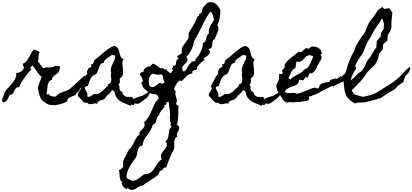

<svg xmlns="http://www.w3.org/2000/svg" viewBox="-110 -955 3899 1815"><path d="M694.3 -193.4Q671.9 -182.6 664.1 -167Q656.2 -151.4 651.9 -134.8Q647.5 -118.2 641.1 -103Q634.8 -87.9 614.3 -78.1Q609.4 -60.5 595.2 -53.7Q581.1 -46.9 565.4 -41.5Q549.8 -36.1 537.6 -27.3Q525.4 -18.6 525.4 2.9Q505.9 13.7 482.9 22.5Q460 31.2 435.1 35.6Q410.2 40 385.7 39.1Q361.3 38.1 339.8 29.3Q325.2 22.5 311.5 11.7Q306.6 7.8 302.2 5.4Q297.9 2.9 293 -2Q281.2 -13.7 273.4 -29.3Q265.6 -44.9 260.7 -62.5Q255.9 -80.1 252.9 -97.7Q250 -115.2 248 -130.9L284.2 -228.5Q255.9 -251 238.3 -280.8Q220.7 -310.5 195.3 -335.9Q190.4 -329.1 182.6 -324.2Q174.8 -319.3 176.8 -308.6L186.5 -299.8Q154.3 -264.6 121.6 -220.2Q88.9 -175.8 70.3 -130.9Q48.8 -131.8 40 -120.6Q31.2 -109.4 25.4 -95.2Q19.5 -81.1 10.7 -69.3Q2 -57.6 -18.6 -59.6Q-23.4 -48.8 -28.3 -36.6Q-33.2 -24.4 -40 -13.7Q-46.9 -2.9 -56.6 4.4Q-66.4 11.7 -81.1 11.7Q-88.9 3.9 -89.8 -4.9Q-90.8 -13.7 -87.9 -22.9Q-85 -32.2 -80.1 -41.5Q-75.2 -50.8 -73.2 -59.6Q-65.4 -87.9 -44.9 -110.8Q-24.4 -133.8 -3.9 -156.7Q16.6 -179.7 31.2 -205.1Q45.9 -230.5 43 -264.6Q55.7 -265.6 68.8 -270Q82 -274.4 93.3 -281.7Q104.5 -289.1 110.8 -300.3Q117.2 -311.5 115.2 -327.1Q107.4 -331.1 106.4 -338.4Q105.5 -345.7 106.4 -353.5Q127.9 -360.4 141.1 -377.4Q154.3 -394.5 165 -414.1Q175.8 -433.6 186 -453.6Q196.3 -473.6 212.9 -488.3Q226.6 -480.5 240.2 -475.1Q253.9 -469.7 266.6 -460.9Q257.8 -449.2 255.9 -438.5Q253.9 -427.7 253.9 -416.5Q253.9 -405.3 253.9 -394.5Q253.9 -383.8 248 -372.1Q263.7 -358.4 274.4 -339.8Q285.2 -321.3 301.8 -308.6Q313.5 -317.4 328.1 -317.9Q342.8 -318.4 357.9 -317.9Q373 -317.4 386.7 -319.8Q400.4 -322.3 409.2 -335.9Q413.1 -332 420.9 -332Q428.7 -332 436.5 -332Q444.3 -332 450.2 -329.6Q456.1 -327.1 457 -320.3Q458 -312.5 456.5 -309.6Q455.1 -306.6 453.1 -299.8Q451.2 -292 452.1 -292Q453.1 -292 450.2 -285.2Q445.3 -272.5 434.1 -263.7Q422.9 -254.9 411.6 -246.6Q400.4 -238.3 391.1 -228Q381.8 -217.8 381.8 -202.1Q360.4 -194.3 351.6 -179.2Q342.8 -164.1 339.8 -145Q336.9 -126 335.9 -106Q335 -85.9 329.1 -69.3L337.9 -59.6L345.7 -69.3Q359.4 -49.8 378.4 -44.9Q397.5 -40 418 -42Q427.7 -56.6 440.9 -65.4Q454.1 -74.2 469.2 -80.1Q484.4 -85.9 500.5 -90.8Q516.6 -95.7 531.2 -102.5Q543 -108.4 551.3 -115.2Q559.6 -122.1 569.3 -130.9Q598.6 -158.2 627.4 -184.6Q656.2 -210.9 685.5 -238.3Q691.4 -238.3 693.4 -232.4Q695.3 -226.6 695.3 -219.2Q695.3 -211.9 694.8 -204.6Q694.3 -197.3 694.3 -193.4Z M1323.2 -102.5Q1309.6 -79.1 1302.2 -64.9Q1294.9 -50.8 1287.6 -41.5Q1280.3 -32.2 1271 -24.9Q1261.7 -17.6 1245.1 -6.8Q1234.4 2.9 1223.6 9.8Q1214.8 16.6 1206.5 21.5Q1198.2 26.4 1193.4 26.4Q1191.4 26.4 1189.5 25.9Q1187.5 25.4 1185.5 25.4Q1179.7 25.4 1174.3 25.9Q1168.9 26.4 1165 18.6Q1162.1 21.5 1160.2 25.4Q1158.2 29.3 1156.2 32.7Q1154.3 36.1 1150.9 38.1Q1147.5 40 1141.6 38.1L1136.7 32.2L1122.1 44.9Q1094.7 31.2 1069.8 22Q1044.9 12.7 1025.4 0Q1005.9 -12.7 992.2 -32.7Q978.5 -52.7 972.7 -87.9Q967.8 -93.8 961.9 -98.1Q956.1 -102.5 948.2 -100.6Q938.5 -84 924.8 -72.3Q911.1 -60.5 897.5 -46.9Q892.6 -42 889.6 -36.1Q886.7 -30.3 881.8 -25.4Q874 -16.6 863.3 -13.2Q852.5 -9.8 841.8 -6.8Q831.1 -3.9 821.8 2.9Q812.5 9.8 808.6 26.4Q796.9 19.5 785.2 22.5Q776.4 24.4 766.6 26.9Q756.8 29.3 747.6 29.8Q738.3 30.3 729.5 27.3Q720.7 24.4 713.9 14.6Q700.2 20.5 688.5 14.2Q676.8 7.8 666.5 -3.4Q656.2 -14.6 646.5 -27.3Q636.7 -40 627.9 -45.9Q622.1 -61.5 628.4 -72.8Q634.8 -84 642.1 -94.2Q649.4 -104.5 652.3 -114.7Q655.3 -125 643.6 -139.6Q653.3 -154.3 661.1 -170.4Q668.9 -186.5 677.2 -202.6Q685.5 -218.8 694.8 -233.9Q704.1 -249 717.8 -259.8Q711.9 -266.6 711.9 -272.9Q711.9 -279.3 714.8 -285.6Q717.8 -292 721.7 -298.3Q725.6 -304.7 727.5 -310.5L755.9 -324.2L749 -347.7Q759.8 -345.7 765.1 -348.6Q770.5 -351.6 772.9 -357.4Q775.4 -363.3 776.9 -370.6Q778.3 -377.9 781.2 -383.8Q786.1 -392.6 795.9 -396.5Q816.4 -412.1 836.4 -429.7Q856.4 -447.3 876.5 -463.9Q896.5 -480.5 918 -495.6Q939.5 -510.7 964.8 -521.5Q982.4 -518.6 992.7 -510.7Q1002.9 -502.9 1008.3 -492.2Q1013.7 -481.4 1016.6 -468.3Q1019.5 -455.1 1022.5 -442.4Q1027.3 -425.8 1034.2 -414.1Q1041 -402.3 1057.6 -394.5Q1043.9 -371.1 1046.9 -348.1Q1049.8 -325.2 1052.7 -299.8Q1055.7 -276.4 1052.2 -253.9Q1048.8 -231.4 1023.4 -213.9Q1021.5 -207 1022.5 -199.2Q1023.4 -191.4 1023.4 -183.6Q1023.4 -175.8 1020.5 -168.9Q1017.6 -162.1 1009.8 -158.2Q1018.6 -147.5 1019 -136.7Q1019.5 -126 1020 -116.2Q1020.5 -106.4 1024.9 -98.6Q1029.3 -90.8 1045.9 -86.9Q1048.8 -74.2 1051.3 -67.9Q1053.7 -61.5 1057.1 -57.6Q1060.5 -53.7 1066.4 -50.3Q1072.3 -46.9 1082 -40Q1089.8 -38.1 1099.6 -40Q1109.4 -42 1115.2 -34.2Q1120.1 -39.1 1127 -39.6Q1133.8 -40 1139.6 -39.1L1152.3 -17.6Q1163.1 -25.4 1176.8 -31.2Q1190.4 -37.1 1203.1 -41Q1217.8 -44.9 1232.4 -47.9ZM948.2 -436.5Q939.5 -428.7 926.8 -420.9Q914.1 -413.1 901.9 -404.3Q889.6 -395.5 880.9 -385.3Q872.1 -375 870.1 -361.3Q847.7 -357.4 838.9 -342.8Q830.1 -328.1 824.2 -310.5Q818.4 -293 811.5 -275.9Q804.7 -258.8 787.1 -249Q781.2 -245.1 776.4 -245.1Q777.3 -245.1 770.5 -241.2Q759.8 -233.4 752 -221.7Q744.1 -210 738.8 -196.3Q733.4 -182.6 729 -168.5Q724.6 -154.3 720.7 -142.6Q707 -140.6 700.2 -136.7Q693.4 -132.8 691.9 -128.4Q690.4 -124 692.4 -118.2Q694.3 -112.3 698.2 -105.5Q702.1 -99.6 706.5 -91.8Q710.9 -84 713.9 -76.2Q716.8 -68.4 717.3 -60.5Q717.8 -52.7 712.9 -45.9Q726.6 -35.2 739.3 -41.5Q752 -47.9 762.7 -55.7Q766.6 -58.6 771 -62Q775.4 -65.4 780.3 -67.4Q802.7 -62.5 821.3 -70.3Q839.8 -78.1 855.5 -91.8Q871.1 -105.5 885.7 -121.1Q900.4 -136.7 915 -148.4L907.2 -156.2Q924.8 -161.1 932.1 -169.4Q939.5 -177.7 941.4 -188.5Q943.4 -199.2 941.4 -211.4Q939.5 -223.6 938.5 -237.3Q937.5 -245.1 938 -252.4Q938.5 -259.8 941.4 -267.6Q933.6 -290 939 -310.5Q944.3 -331.1 953.6 -350.1Q962.9 -369.1 971.7 -388.7Q980.5 -408.2 980.5 -429.7Z M1973.6 -856.4Q1972.7 -819.3 1966.8 -784.2Q1960.9 -749 1944.3 -716.8L1945.3 -715.8Q1956.1 -699.2 1955.1 -683.1Q1954.1 -667 1947.8 -650.9Q1941.4 -634.8 1933.1 -618.7Q1924.8 -602.5 1921.9 -586.9Q1903.3 -579.1 1900.4 -565.9Q1897.5 -552.7 1897 -538.6Q1896.5 -524.4 1891.6 -511.2Q1886.7 -498 1865.2 -491.2L1859.4 -489.3Q1876 -472.7 1874.5 -460.4Q1873 -448.2 1862.8 -438Q1852.5 -427.7 1837.9 -418.5Q1823.2 -409.2 1813.5 -399.4Q1816.4 -397.5 1819.3 -395Q1822.3 -392.6 1824.2 -390.6Q1813.5 -380.9 1801.3 -371.6Q1789.1 -362.3 1778.3 -352.1Q1767.6 -341.8 1759.8 -329.6Q1752 -317.4 1751 -300.8Q1747.1 -295.9 1740.7 -293.9Q1734.4 -292 1728 -290.5Q1721.7 -289.1 1716.3 -286.6Q1710.9 -284.2 1708 -278.3L1707 -277.3Q1707 -270.5 1709 -260.7Q1690.4 -258.8 1676.8 -251.5Q1663.1 -244.1 1651.9 -233.4Q1640.6 -222.7 1629.4 -210Q1618.2 -197.3 1605.5 -186.5H1604.5V-188.5Q1602.5 -190.4 1600.6 -191.4Q1598.6 -192.4 1596.7 -194.3Q1591.8 -195.3 1582 -188.5Q1572.3 -181.6 1569.3 -177.7Q1564.5 -167 1556.2 -156.7Q1547.9 -146.5 1542.5 -136.2Q1537.1 -126 1537.6 -114.3Q1538.1 -102.5 1551.8 -88.9Q1544.9 -75.2 1548.3 -59.6Q1551.8 -43.9 1556.2 -29.8Q1560.5 -15.6 1562.5 -3.4Q1564.5 8.8 1554.7 16.6Q1555.7 24.4 1557.1 30.8Q1558.6 37.1 1567.4 41H1577.1Q1575.2 57.6 1575.7 83Q1576.2 108.4 1575.2 134.8Q1574.2 161.1 1571.3 184.6Q1568.4 208 1560.5 220.7Q1568.4 228.5 1576.2 234.9Q1584 241.2 1585 252.9Q1585 263.7 1579.6 274.4Q1574.2 285.2 1568.8 295.4Q1563.5 305.7 1561 315.4Q1558.6 325.2 1566.4 335Q1548.8 344.7 1543 358.9Q1537.1 373 1537.1 391.6Q1537.1 404.3 1538.1 425.3Q1539.1 446.3 1534.2 457Q1528.3 468.8 1522 480.5Q1515.6 492.2 1509.8 503.9Q1498 528.3 1488.8 553.2Q1479.5 578.1 1469.7 603.5Q1467.8 610.4 1465.3 616.2Q1462.9 622.1 1460.9 628.9Q1446.3 626 1440.4 630.9Q1434.6 635.7 1430.7 642.1Q1426.8 648.4 1420.9 654.8Q1415 661.1 1399.4 661.1V664.1Q1395.5 686.5 1376 704.1Q1356.4 721.7 1331.1 737.8Q1305.7 753.9 1280.3 769Q1254.9 784.2 1239.3 799.8H1238.3Q1220.7 797.9 1205.1 808.6Q1189.5 819.3 1173.8 828.6Q1158.2 837.9 1140.1 840.3Q1122.1 842.8 1100.6 825.2V824.2Q1095.7 825.2 1093.8 825.2Q1091.8 825.2 1090.8 825.7Q1089.8 826.2 1088.4 827.6Q1086.9 829.1 1083 833V832Q1066.4 822.3 1054.7 808.1Q1043 793.9 1038.1 775.4Q1040 773.4 1042.5 771Q1044.9 768.6 1046.9 766.6Q1033.2 758.8 1027.8 744.6Q1022.5 730.5 1021 713.9Q1019.5 697.3 1019 681.2Q1018.6 665 1013.7 653.3Q1028.3 651.4 1037.6 640.1Q1046.9 628.9 1056.6 620.1Q1054.7 618.2 1053.2 610.4Q1051.8 602.5 1051.8 600.6Q1050.8 582 1056.6 564.5Q1062.5 546.9 1071.3 530.8Q1080.1 514.6 1088.9 498.5Q1097.7 482.4 1103.5 464.8Q1124 448.2 1135.3 430.2Q1146.5 412.1 1157.2 388.7Q1160.2 381.8 1165.5 371.1Q1170.9 360.4 1177.7 349.6Q1184.6 338.9 1192.4 330.6Q1200.2 322.3 1208 319.3Q1207 317.4 1207 310.5Q1207 293.9 1218.3 282.7Q1229.5 271.5 1240.2 260.7Q1251 250 1256.3 237.3Q1261.7 224.6 1250 204.1Q1277.3 179.7 1293.9 149.9Q1310.5 120.1 1323.7 89.8Q1336.9 59.6 1351.1 30.3Q1365.2 1 1388.7 -22.5L1390.6 -24.4Q1386.7 -43 1381.3 -51.3Q1376 -59.6 1367.7 -62Q1359.4 -64.5 1349.1 -64.9Q1338.9 -65.4 1326.7 -67.9Q1314.5 -70.3 1299.8 -78.6Q1285.2 -86.9 1268.6 -105.5Q1254.9 -113.3 1249.5 -120.6Q1244.1 -127.9 1240.7 -135.7Q1237.3 -143.6 1234.4 -151.9Q1231.4 -160.2 1223.6 -170.9Q1241.2 -181.6 1239.7 -194.8Q1238.3 -208 1231 -220.2Q1223.6 -232.4 1216.8 -243.2Q1210 -253.9 1214.8 -259.8Q1218.8 -268.6 1229.5 -271.5Q1240.2 -274.4 1248 -277.3Q1246.1 -286.1 1249.5 -293.9Q1252.9 -301.8 1259.3 -308.1Q1265.6 -314.5 1273.4 -318.8Q1281.2 -323.2 1289.1 -326.2Q1297.9 -324.2 1303.2 -326.2Q1308.6 -328.1 1313 -331.1Q1317.4 -334 1319.8 -337.4Q1322.3 -340.8 1325.2 -341.8L1324.2 -349.6Q1340.8 -354.5 1353.5 -347.2Q1366.2 -339.8 1377.9 -330.1Q1391.6 -319.3 1402.3 -313Q1413.1 -306.6 1430.7 -309.6H1431.6Q1436.5 -304.7 1441.9 -301.3Q1447.3 -297.9 1452.1 -293.9Q1457 -296.9 1460 -300.3Q1462.9 -303.7 1469.7 -300.8L1461.9 -293L1502.9 -260.7L1527.3 -293.9L1522.5 -294.9L1515.6 -301.8Q1515.6 -309.6 1521 -314.5Q1526.4 -319.3 1526.4 -327.1Q1524.4 -331.1 1522.5 -332L1524.4 -334Q1544.9 -332 1549.3 -339.8Q1553.7 -347.7 1554.2 -358.4Q1554.7 -369.1 1557.6 -381.3Q1560.5 -393.6 1579.1 -400.4Q1563.5 -415 1566.4 -421.9Q1569.3 -428.7 1578.6 -433.1Q1587.9 -437.5 1598.6 -443.4Q1609.4 -449.2 1609.4 -461.9Q1609.4 -466.8 1608.4 -470.2Q1607.4 -473.6 1607.4 -478.5Q1607.4 -500 1618.7 -517.6Q1629.9 -535.2 1643.1 -551.8Q1656.2 -568.4 1666.5 -586.4Q1676.8 -604.5 1673.8 -627Q1673.8 -629.9 1671.9 -635.7Q1680.7 -657.2 1693.4 -676.8Q1706.1 -696.3 1717.8 -715.8Q1729.5 -735.4 1739.7 -755.9Q1750 -776.4 1754.9 -798.8Q1758.8 -799.8 1764.6 -800.8Q1770.5 -801.8 1772.5 -807.6Q1771.5 -812.5 1771.5 -816.4Q1771.5 -820.3 1770.5 -824.2H1771.5Q1779.3 -823.2 1782.2 -825.7Q1785.2 -828.1 1790 -833Q1792 -835 1794.4 -836.9Q1796.9 -838.9 1797.9 -841.8Q1799.8 -873 1815.4 -891.1Q1831.1 -909.2 1851.6 -929.7Q1898.4 -943.4 1927.7 -920.4Q1957 -897.5 1973.6 -856.4ZM1915 -771.5Q1910.2 -774.4 1908.2 -785.2Q1906.2 -795.9 1903.3 -808.6Q1900.4 -821.3 1895 -831.1Q1889.6 -840.8 1878.9 -842.8L1877 -840.8Q1863.3 -824.2 1850.6 -803.2Q1837.9 -782.2 1825.7 -759.8Q1813.5 -737.3 1802.2 -714.8Q1791 -692.4 1782.2 -673.8Q1780.3 -668.9 1771.5 -652.3Q1762.7 -635.7 1752.9 -616.7Q1743.2 -597.7 1734.4 -582.5Q1725.6 -567.4 1724.6 -566.4V-565.4Q1721.7 -546.9 1715.3 -526.4Q1709 -505.9 1699.7 -486.3Q1690.4 -466.8 1678.7 -449.7Q1667 -432.6 1652.3 -420.9Q1651.4 -419.9 1650.9 -419.9Q1650.4 -419.9 1649.4 -418.9L1651.4 -417Q1667 -395.5 1662.1 -382.3Q1657.2 -369.1 1646 -358.4Q1634.8 -347.7 1623 -335Q1611.3 -322.3 1613.3 -301.8Q1613.3 -291 1619.1 -281.2H1636.7Q1650.4 -293.9 1658.7 -311Q1667 -328.1 1676.8 -342.8Q1686.5 -357.4 1700.2 -367.7Q1713.9 -377.9 1738.3 -377.9L1736.3 -394.5Q1767.6 -425.8 1787.1 -465.8Q1806.6 -505.9 1809.6 -549.8Q1825.2 -555.7 1830.6 -565.9Q1835.9 -576.2 1838.4 -588.9Q1840.8 -601.6 1845.2 -614.3Q1849.6 -627 1863.3 -637.7L1865.2 -639.6Q1865.2 -644.5 1864.3 -648.9Q1863.3 -653.3 1863.3 -658.2Q1863.3 -674.8 1868.7 -689.5Q1874 -704.1 1882.3 -717.3Q1890.6 -730.5 1899.4 -743.7Q1908.2 -756.8 1915 -771.5ZM1447.3 -179.7Q1437.5 -189.5 1435.5 -200.2Q1433.6 -210.9 1432.6 -220.7Q1431.6 -230.5 1428.2 -238.8Q1424.8 -247.1 1412.1 -252L1411.1 -252.9Q1404.3 -250 1394 -249Q1383.8 -248 1372.6 -249.5Q1361.3 -251 1351.1 -253.9Q1340.8 -256.8 1335 -260.7L1334 -259.8Q1308.6 -243.2 1301.3 -221.2Q1293.9 -199.2 1297.9 -169.9Q1297.9 -168 1298.3 -165Q1298.8 -162.1 1299.8 -157.2Q1300.8 -152.3 1301.8 -146.5Q1316.4 -130.9 1329.1 -130.9Q1341.8 -130.9 1353.5 -138.2Q1365.2 -145.5 1377 -155.8Q1388.7 -166 1401.4 -170.9H1402.3Q1429.7 -154.3 1447.3 -179.7ZM1502.9 233.4Q1501 226.6 1501.5 219.2Q1502 211.9 1508.8 209Q1501 202.1 1499 196.3Q1497.1 190.4 1497.1 184.6Q1497.1 178.7 1497.1 173.3Q1497.1 168 1494.1 160.2Q1498 141.6 1497.6 123Q1497.1 104.5 1494.6 86.4Q1492.2 68.4 1489.3 49.8Q1486.3 31.2 1486.3 12.7Q1470.7 6.8 1466.8 10.3Q1462.9 13.7 1462.4 20Q1461.9 26.4 1459.5 32.2Q1457 38.1 1443.4 38.1V42Q1448.2 50.8 1441.4 60.5Q1434.6 70.3 1424.8 81.1Q1415 91.8 1406.2 103Q1397.5 114.3 1397.5 127Q1382.8 136.7 1377.4 150.9Q1372.1 165 1368.7 179.2Q1365.2 193.4 1358.9 205.6Q1352.5 217.8 1335.9 223.6Q1334 225.6 1334 226.6Q1329.1 242.2 1324.2 252.9Q1319.3 263.7 1314.5 273.4Q1309.6 283.2 1302.7 293Q1295.9 302.7 1286.1 315.4Q1266.6 340.8 1253.4 364.7Q1240.2 388.7 1237.3 420.9Q1212.9 424.8 1203.6 439.5Q1194.3 454.1 1190.4 472.7Q1186.5 491.2 1183.1 510.3Q1179.7 529.3 1168 543H1167Q1153.3 563.5 1138.7 584.5Q1124 605.5 1112.3 627.4Q1100.6 649.4 1093.3 672.9Q1085.9 696.3 1085.9 722.7Q1097.7 736.3 1113.3 742.7Q1128.9 749 1144.5 755.9L1145.5 754.9Q1165 752 1179.2 744.6Q1193.4 737.3 1205.6 728.5Q1217.8 719.7 1230 709.5Q1242.2 699.2 1257.8 690.4Q1278.3 691.4 1293.5 686Q1308.6 680.7 1320.8 670.4Q1333 660.2 1342.8 646.5Q1352.5 632.8 1362.3 617.2Q1371.1 600.6 1385.7 581.1Q1400.4 561.5 1417 552.7Q1418 552.7 1418.5 552.2Q1418.9 551.8 1419.9 551.8Q1417 547.9 1414.1 539.6Q1411.1 531.2 1411.1 526.4Q1410.2 502.9 1423.3 486.3Q1436.5 469.7 1449.2 454.1Q1461.9 438.5 1466.8 421.4Q1471.7 404.3 1455.1 379.9Q1472.7 367.2 1477.5 350.1Q1482.4 333 1484.4 314.9Q1486.3 296.9 1489.7 278.8Q1493.2 260.7 1509.8 244.1L1512.7 241.2Z M2561.5 -102.5Q2547.9 -79.1 2540.5 -64.9Q2533.2 -50.8 2525.9 -41.5Q2518.6 -32.2 2509.3 -24.9Q2500 -17.6 2483.4 -6.8Q2472.7 2.9 2461.9 9.8Q2453.1 16.6 2444.8 21.5Q2436.5 26.4 2431.6 26.4Q2429.7 26.4 2427.7 25.9Q2425.8 25.4 2423.8 25.4Q2418 25.4 2412.6 25.9Q2407.2 26.4 2403.3 18.6Q2400.4 21.5 2398.4 25.4Q2396.5 29.3 2394.5 32.7Q2392.6 36.1 2389.2 38.1Q2385.7 40 2379.9 38.1L2375 32.2L2360.4 44.9Q2333 31.2 2308.1 22Q2283.2 12.7 2263.7 0Q2244.1 -12.7 2230.5 -32.7Q2216.8 -52.7 2210.9 -87.9Q2206.1 -93.8 2200.2 -98.1Q2194.3 -102.5 2186.5 -100.6Q2176.8 -84 2163.1 -72.3Q2149.4 -60.5 2135.7 -46.9Q2130.9 -42 2127.9 -36.1Q2125 -30.3 2120.1 -25.4Q2112.3 -16.6 2101.6 -13.2Q2090.8 -9.8 2080.1 -6.8Q2069.3 -3.9 2060.1 2.9Q2050.8 9.8 2046.9 26.4Q2035.2 19.5 2023.4 22.5Q2014.6 24.4 2004.9 26.9Q1995.1 29.3 1985.8 29.8Q1976.6 30.3 1967.8 27.3Q1959 24.4 1952.1 14.6Q1938.5 20.5 1926.8 14.2Q1915 7.8 1904.8 -3.4Q1894.5 -14.6 1884.8 -27.3Q1875 -40 1866.2 -45.9Q1860.4 -61.5 1866.7 -72.8Q1873 -84 1880.4 -94.2Q1887.7 -104.5 1890.6 -114.7Q1893.6 -125 1881.8 -139.6Q1891.6 -154.3 1899.4 -170.4Q1907.2 -186.5 1915.5 -202.6Q1923.8 -218.8 1933.1 -233.9Q1942.4 -249 1956.1 -259.8Q1950.2 -266.6 1950.2 -272.9Q1950.2 -279.3 1953.1 -285.6Q1956.1 -292 1960 -298.3Q1963.9 -304.7 1965.8 -310.5L1994.1 -324.2L1987.3 -347.7Q1998 -345.7 2003.4 -348.6Q2008.8 -351.6 2011.2 -357.4Q2013.7 -363.3 2015.1 -370.6Q2016.6 -377.9 2019.5 -383.8Q2024.4 -392.6 2034.2 -396.5Q2054.7 -412.1 2074.7 -429.7Q2094.7 -447.3 2114.7 -463.9Q2134.8 -480.5 2156.2 -495.6Q2177.7 -510.7 2203.1 -521.5Q2220.7 -518.6 2231 -510.7Q2241.2 -502.9 2246.6 -492.2Q2252 -481.4 2254.9 -468.3Q2257.8 -455.1 2260.7 -442.4Q2265.6 -425.8 2272.5 -414.1Q2279.3 -402.3 2295.9 -394.5Q2282.2 -371.1 2285.2 -348.1Q2288.1 -325.2 2291 -299.8Q2293.9 -276.4 2290.5 -253.9Q2287.1 -231.4 2261.7 -213.9Q2259.8 -207 2260.7 -199.2Q2261.7 -191.4 2261.7 -183.6Q2261.7 -175.8 2258.8 -168.9Q2255.9 -162.1 2248 -158.2Q2256.8 -147.5 2257.3 -136.7Q2257.8 -126 2258.3 -116.2Q2258.8 -106.4 2263.2 -98.6Q2267.6 -90.8 2284.2 -86.9Q2287.1 -74.2 2289.6 -67.9Q2292 -61.5 2295.4 -57.6Q2298.8 -53.7 2304.7 -50.3Q2310.5 -46.9 2320.3 -40Q2328.1 -38.1 2337.9 -40Q2347.7 -42 2353.5 -34.2Q2358.4 -39.1 2365.2 -39.6Q2372.1 -40 2377.9 -39.1L2390.6 -17.6Q2401.4 -25.4 2415 -31.2Q2428.7 -37.1 2441.4 -41Q2456.1 -44.9 2470.7 -47.9ZM2186.5 -436.5Q2177.7 -428.7 2165 -420.9Q2152.3 -413.1 2140.1 -404.3Q2127.9 -395.5 2119.1 -385.3Q2110.4 -375 2108.4 -361.3Q2085.9 -357.4 2077.1 -342.8Q2068.4 -328.1 2062.5 -310.5Q2056.6 -293 2049.8 -275.9Q2043 -258.8 2025.4 -249Q2019.5 -245.1 2014.6 -245.1Q2015.6 -245.1 2008.8 -241.2Q1998 -233.4 1990.2 -221.7Q1982.4 -210 1977.1 -196.3Q1971.7 -182.6 1967.3 -168.5Q1962.9 -154.3 1959 -142.6Q1945.3 -140.6 1938.5 -136.7Q1931.6 -132.8 1930.2 -128.4Q1928.7 -124 1930.7 -118.2Q1932.6 -112.3 1936.5 -105.5Q1940.4 -99.6 1944.8 -91.8Q1949.2 -84 1952.1 -76.2Q1955.1 -68.4 1955.6 -60.5Q1956.1 -52.7 1951.2 -45.9Q1964.8 -35.2 1977.5 -41.5Q1990.2 -47.9 2001 -55.7Q2004.9 -58.6 2009.3 -62Q2013.7 -65.4 2018.6 -67.4Q2041 -62.5 2059.6 -70.3Q2078.1 -78.1 2093.8 -91.8Q2109.4 -105.5 2124 -121.1Q2138.7 -136.7 2153.3 -148.4L2145.5 -156.2Q2163.1 -161.1 2170.4 -169.4Q2177.7 -177.7 2179.7 -188.5Q2181.6 -199.2 2179.7 -211.4Q2177.7 -223.6 2176.8 -237.3Q2175.8 -245.1 2176.3 -252.4Q2176.8 -259.8 2179.7 -267.6Q2171.9 -290 2177.2 -310.5Q2182.6 -331.1 2191.9 -350.1Q2201.2 -369.1 2210 -388.7Q2218.8 -408.2 2218.8 -429.7Z M3255.9 -298.8Q3247.1 -290 3242.7 -285.2Q3238.3 -280.3 3234.9 -275.9Q3231.4 -271.5 3227.1 -266.6Q3222.7 -261.7 3213.9 -252Q3206.1 -244.1 3199.2 -235.4Q3192.4 -226.6 3183.6 -219.7Q3171.9 -222.7 3165.5 -216.8Q3159.2 -210.9 3153.8 -203.6Q3148.4 -196.3 3144 -189.9Q3139.6 -183.6 3132.8 -184.6Q3109.4 -171.9 3085.9 -162.6Q3062.5 -153.3 3041 -135.7L3033.2 -143.6L2931.6 -94.7Q2926.8 -92.8 2921.9 -88.9Q2917 -85 2912.1 -82Q2890.6 -70.3 2867.7 -61Q2844.7 -51.8 2822.3 -43.9L2809.6 -40Q2817.4 -20.5 2809.6 -12.7Q2801.8 -4.9 2787.1 -1.5Q2772.5 2 2754.9 2.9Q2737.3 3.9 2727.5 9.8Q2715.8 7.8 2703.6 8.3Q2691.4 8.8 2678.7 10.7Q2665 12.7 2653.3 12.7Q2641.6 12.7 2627.9 9.8H2626Q2609.4 17.6 2597.2 13.2Q2585 8.8 2575.2 -1.5Q2565.4 -11.7 2557.1 -25.9Q2548.8 -40 2540 -51.8Q2534.2 -59.6 2525.4 -74.2Q2516.6 -88.9 2510.3 -105.5Q2503.9 -122.1 2502.4 -139.2Q2501 -156.2 2509.8 -168.9Q2518.6 -181.6 2523.9 -196.3Q2529.3 -210.9 2529.3 -230.5Q2529.3 -237.3 2528.8 -243.2Q2528.3 -249 2528.3 -255.9Q2533.2 -255.9 2539.1 -255.4Q2544.9 -254.9 2550.3 -255.4Q2555.7 -255.9 2559.1 -259.3Q2562.5 -262.7 2562.5 -271.5Q2562.5 -276.4 2559.1 -279.3Q2555.7 -282.2 2554.7 -285.2Q2560.5 -293.9 2565.9 -299.3Q2571.3 -304.7 2575.2 -310.1Q2579.1 -315.4 2581.1 -322.8Q2583 -330.1 2580.1 -342.8Q2591.8 -363.3 2607.9 -379.4Q2624 -395.5 2641.6 -409.7Q2659.2 -423.8 2677.7 -437.5Q2696.3 -451.2 2712.9 -466.8Q2731.4 -459 2742.7 -466.8Q2753.9 -474.6 2762.7 -483.9Q2771.5 -493.2 2780.3 -499Q2789.1 -504.9 2803.7 -494.1L2805.7 -492.2Q2832 -518.6 2858.9 -515.6Q2885.7 -512.7 2904.8 -498Q2923.8 -483.4 2929.7 -464.4Q2935.5 -445.3 2918.9 -438.5Q2929.7 -427.7 2929.7 -413.1Q2929.7 -398.4 2921.9 -387.7Q2913.1 -376 2906.7 -363.8Q2900.4 -351.6 2893.6 -337.9Q2883.8 -315.4 2872.1 -295.4Q2860.4 -275.4 2838.9 -261.7Q2821.3 -266.6 2814.9 -257.8Q2808.6 -249 2805.7 -238.8Q2802.7 -228.5 2798.8 -222.7Q2794.9 -216.8 2782.2 -226.6L2780.3 -228.5L2778.3 -226.6Q2770.5 -218.8 2766.1 -209Q2761.7 -199.2 2753.9 -194.3Q2745.1 -197.3 2735.4 -199.2Q2725.6 -201.2 2716.8 -203.1Q2716.8 -182.6 2709 -170.9Q2701.2 -159.2 2689 -151.9Q2676.8 -144.5 2661.1 -140.1Q2645.5 -135.7 2630.4 -129.4Q2615.2 -123 2602.1 -113.8Q2588.9 -104.5 2581.1 -87.9Q2590.8 -77.1 2605.5 -75.7Q2620.1 -74.2 2635.7 -75.7Q2651.4 -77.1 2666.5 -77.1Q2681.6 -77.1 2693.4 -69.3L2694.3 -68.4L2695.3 -69.3Q2718.8 -72.3 2740.7 -80.6Q2762.7 -88.9 2783.7 -98.1Q2804.7 -107.4 2826.7 -115.7Q2848.6 -124 2872.1 -127.9Q2877 -120.1 2885.3 -119.1Q2893.6 -118.2 2901.4 -120.1L2902.3 -122.1Q2904.3 -128.9 2906.2 -134.3Q2908.2 -139.6 2912.1 -146.5Q2918.9 -157.2 2928.7 -163.1Q2938.5 -168.9 2949.7 -171.9Q2960.9 -174.8 2973.6 -175.8Q2986.3 -176.8 2999 -178.7H3001L3002 -181.6Q3005.9 -193.4 3012.2 -197.8Q3018.6 -202.1 3025.9 -204.1Q3033.2 -206.1 3041.5 -207Q3049.8 -208 3057.6 -212.9Q3075.2 -207 3086.9 -216.8Q3098.6 -226.6 3109.4 -237.3L3117.2 -227.5L3120.1 -231.4Q3134.8 -245.1 3142.1 -252Q3149.4 -258.8 3156.2 -264.2Q3163.1 -269.5 3172.4 -274.9Q3181.6 -280.3 3198.2 -291Q3211.9 -299.8 3225.1 -308.6Q3238.3 -317.4 3251 -328.1Q3255.9 -326.2 3255.9 -320.8Q3255.9 -315.4 3255.9 -310.5Q3254.9 -308.6 3254.4 -304.7Q3253.9 -300.8 3255.9 -298.8ZM2851.6 -420.9Q2850.6 -421.9 2850.1 -421.9Q2849.6 -421.9 2848.6 -422.9Q2828.1 -433.6 2814.5 -433.1Q2800.8 -432.6 2789.6 -425.3Q2778.3 -418 2769 -406.7Q2759.8 -395.5 2749.5 -386.2Q2739.3 -377 2725.6 -372.1Q2711.9 -367.2 2692.4 -373Q2689.5 -357.4 2687 -342.3Q2684.6 -327.1 2683.6 -311.5Q2667 -305.7 2657.7 -294.9Q2648.4 -284.2 2642.1 -271.5Q2635.7 -258.8 2630.4 -244.6Q2625 -230.5 2616.2 -217.8L2620.1 -212.9Q2624 -214.8 2628.9 -210Q2633.8 -205.1 2635.7 -203.1Q2646.5 -218.8 2664.6 -229.5Q2682.6 -240.2 2701.7 -249.5Q2720.7 -258.8 2738.3 -269.5Q2755.9 -280.3 2764.6 -297.9Q2795.9 -306.6 2811.5 -333Q2827.1 -359.4 2837.9 -387.7Q2839.8 -393.6 2845.2 -404.8Q2850.6 -416 2851.6 -420.9Z M3768.6 -320.3Q3769.5 -305.7 3763.2 -292Q3756.8 -278.3 3752 -267.6L3720.7 -234.4L3702.1 -178.7Q3691.4 -170.9 3679.2 -163.6Q3667 -156.2 3657.2 -148.4Q3646.5 -139.6 3638.2 -128.9Q3629.9 -118.2 3620.1 -110.4Q3610.4 -102.5 3597.2 -97.2Q3584 -91.8 3573.2 -85Q3553.7 -73.2 3536.6 -60.5Q3519.5 -47.9 3501 -36.1Q3496.1 -34.2 3493.7 -31.7Q3491.2 -29.3 3486.3 -27.3Q3483.4 -25.4 3460.9 -19.5Q3438.5 -13.7 3411.6 -6.3Q3384.8 1 3361.3 6.8Q3337.9 12.7 3335 12.7Q3317.4 14.6 3298.8 14.6Q3280.3 14.6 3261.7 15.6L3247.1 24.4Q3236.3 16.6 3223.6 9.8Q3210.9 2.9 3202.1 -4.9Q3192.4 -13.7 3182.6 -24.9Q3172.9 -36.1 3165 -45.9Q3160.2 -59.6 3155.3 -72.8Q3150.4 -85.9 3147.5 -98.6L3142.6 -135.7Q3140.6 -154.3 3139.2 -171.9Q3137.7 -189.5 3135.7 -208Q3152.3 -253.9 3165.5 -300.3Q3178.7 -346.7 3198.2 -391.6Q3203.1 -402.3 3207.5 -413.6Q3211.9 -424.8 3216.8 -435.5Q3222.7 -447.3 3229.5 -457.5Q3236.3 -467.8 3241.2 -478.5Q3246.1 -490.2 3249 -502.4Q3252 -514.6 3256.8 -525.4Q3259.8 -531.2 3266.6 -542.5Q3273.4 -553.7 3281.2 -565.9Q3289.1 -578.1 3296.4 -589.8Q3303.7 -601.6 3308.6 -608.4Q3316.4 -618.2 3324.2 -627Q3332 -635.7 3336.9 -646.5Q3346.7 -663.1 3355.5 -688.5Q3364.3 -713.9 3375 -733.4Q3386.7 -754.9 3402.8 -773.9Q3418.9 -793 3432.6 -813.5Q3447.3 -834 3460.9 -858.4L3503.9 -889.6L3523.4 -870.1L3570.3 -877.9L3599.6 -834Q3597.7 -819.3 3595.2 -800.8Q3592.8 -782.2 3591.3 -763.2Q3589.8 -744.1 3589.4 -726.1Q3588.9 -708 3590.8 -694.3Q3585.9 -676.8 3576.7 -657.7Q3567.4 -638.7 3555.7 -625L3551.8 -572.3L3512.7 -537.1L3507.8 -487.3L3474.6 -448.2Q3471.7 -434.6 3468.8 -420.4Q3465.8 -406.2 3460.9 -393.6Q3456.1 -381.8 3449.2 -369.6Q3442.4 -357.4 3435.5 -344.7Q3416 -328.1 3395.5 -307.6Q3375 -287.1 3358.4 -266.6Q3349.6 -255.9 3342.3 -243.7Q3335 -231.4 3327.1 -220.7Q3301.8 -188.5 3272.5 -160.2Q3243.2 -131.8 3214.8 -101.6L3236.3 -63.5Q3256.8 -56.6 3278.3 -50.8Q3299.8 -44.9 3321.3 -40Q3331.1 -42 3343.8 -44.4Q3356.4 -46.9 3370.1 -50.3Q3383.8 -53.7 3397 -57.6Q3410.2 -61.5 3418.9 -65.4Q3438.5 -73.2 3463.9 -88.4Q3489.3 -103.5 3506.8 -115.2Q3538.1 -134.8 3570.3 -155.3Q3602.5 -175.8 3631.8 -198.2Q3651.4 -212.9 3672.9 -235.4Q3694.3 -257.8 3713.4 -277.8Q3732.4 -297.9 3747.6 -310.5Q3762.7 -323.2 3768.6 -320.3ZM3502.9 -782.2Q3482.4 -748 3459.5 -716.3Q3436.5 -684.6 3417 -650.4Q3410.2 -638.7 3405.3 -626.5Q3400.4 -614.3 3392.6 -602.5Q3385.7 -591.8 3377.9 -581.1Q3370.1 -570.3 3364.3 -557.6Q3352.5 -535.2 3343.3 -510.3Q3334 -485.4 3323.2 -461.9Q3311.5 -438.5 3295.9 -418Q3280.3 -397.5 3267.6 -374L3252 -342.8Q3250 -337.9 3248 -335.4Q3246.1 -333 3244.1 -328.1Q3240.2 -317.4 3240.2 -304.7Q3240.2 -292 3237.3 -281.2Q3234.4 -269.5 3228.5 -258.8Q3222.7 -248 3217.8 -237.3Q3212.9 -226.6 3210 -215.3Q3207 -204.1 3203.1 -193.4Q3210.9 -201.2 3220.2 -207.5Q3229.5 -213.9 3238.3 -221.7Q3247.1 -230.5 3254.9 -240.2Q3262.7 -250 3272.5 -257.8Q3281.2 -265.6 3291.5 -272Q3301.8 -278.3 3311.5 -285.2Q3327.1 -306.6 3338.9 -329.1Q3344.7 -339.8 3349.1 -353.5Q3353.5 -367.2 3360.4 -377.9Q3366.2 -388.7 3375.5 -398.4Q3384.8 -408.2 3391.6 -418.9Q3399.4 -429.7 3404.8 -441.4Q3410.2 -453.1 3417 -463.9Q3430.7 -485.4 3447.3 -504.9L3452.1 -566.4L3487.3 -607.4L3492.2 -644.5L3516.6 -678.7L3519.5 -733.4Z"/></svg>

Font: Homemade Apple
Style: Regular
Weight: 400
Version: Version 1.001